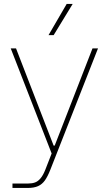

<svg xmlns="http://www.w3.org/2000/svg" viewBox="-20 -765 549 970"><path d="M43 162.1H123Q142.1 162.1 157 156.7Q171.9 151.4 184.8 136Q197.8 120.6 209 92.3L447.3 -520.5H475.1L234.4 92.3Q220.7 127 206.8 146.5Q192.9 166 172.4 175.3Q151.9 184.6 119.1 184.6H43ZM239.3 -29.3H262.2V-9.8H239.3ZM34.2 -520.5H61L264.6 5.9L261.2 13.7H242.2ZM347.2 -745.1H316.9L225.1 -587.4H251Z"/></svg>

Font: Wand UI Pro
Style: Regular
Weight: 400
Designer: Andreas Faust
Version: Version 1.003;FEAKit 1.0